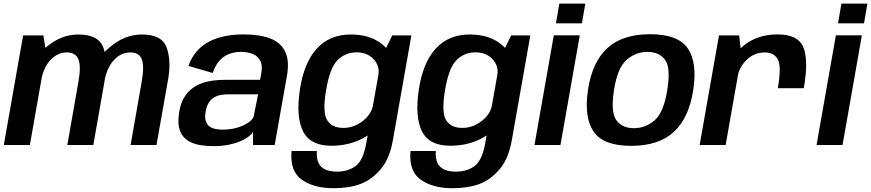

<svg xmlns="http://www.w3.org/2000/svg" viewBox="-30 -784 4709 1038"><path d="M-9.5 0H131.5L219.5 -499.5L204.5 -592.5H95ZM334 0H474.5L536.5 -353Q554.5 -454 529 -525.8Q503.5 -597.5 393.5 -597.5Q298 -597.5 216.5 -526.2Q135 -455 120 -370L189.5 -338Q203.5 -417.5 242.2 -459Q281 -500.5 331 -500.5Q379 -500.5 394 -463Q409 -425.5 394 -342ZM676 0H816L878.5 -353Q896.5 -454 871.5 -525.8Q846.5 -597.5 737 -597.5Q641.5 -597.5 559.8 -525.5Q478 -453.5 463.5 -370L533 -338Q547 -417.5 585.5 -459Q624 -500.5 674 -500.5Q722.5 -500.5 736.8 -463Q751 -425.5 736 -342Z M1127 6Q1169 6 1204 -1Q1239 -8 1266.5 -19.2Q1294 -30.5 1312.2 -44.2Q1330.5 -58 1338 -71V0H1455L1521 -372.5Q1536 -456.5 1511.2 -506Q1486.5 -555.5 1429 -576.8Q1371.5 -598 1287 -598Q1233 -598 1185.8 -588.5Q1138.5 -579 1100 -558.8Q1061.5 -538.5 1033.2 -506Q1005 -473.5 989 -427.5L1120 -389.5Q1134 -431 1156.5 -456Q1179 -481 1208.5 -492.2Q1238 -503.5 1272.5 -503.5Q1310.5 -503.5 1338.5 -491.2Q1366.5 -479 1378.8 -452Q1391 -425 1381 -379.5L1376 -352.5H1186Q1153.5 -352.5 1120.8 -348.2Q1088 -344 1058.2 -333Q1028.5 -322 1004 -302Q979.5 -282 962.2 -251.2Q945 -220.5 938.5 -175.5Q931 -129.5 937.5 -97.2Q944 -65 961.8 -44.8Q979.5 -24.5 1005.2 -13.2Q1031 -2 1062.2 2Q1093.5 6 1127 6ZM1174.5 -83Q1153.5 -83 1134.8 -86.8Q1116 -90.5 1102.2 -100.8Q1088.5 -111 1082.5 -130Q1076.5 -149 1081.5 -179.5Q1086.5 -209.5 1098.2 -228.2Q1110 -247 1126.8 -257Q1143.5 -267 1163.8 -270.5Q1184 -274 1205.5 -274H1365.5L1341 -153Q1334 -138 1317.8 -125.2Q1301.5 -112.5 1279 -103Q1256.5 -93.5 1229.5 -88.2Q1202.5 -83 1174.5 -83Z M1771.5 233.5Q1857.5 233.5 1918.5 210.8Q1979.5 188 2028 131Q2076.5 74 2094 -26L2194 -592.5H2090.5L2032.5 -474L1950.5 -11.5Q1933.5 84.5 1892 114.2Q1850.5 144 1791 144Q1755.5 144 1729.5 132.8Q1703.5 121.5 1692 96.8Q1680.5 72 1683 32.5H1546Q1537 143 1602.5 188.2Q1668 233.5 1771.5 233.5ZM1762 4Q1864.5 4 1945.8 -44.2Q2027 -92.5 2037.5 -150.5L1987 -216.5Q1978 -166 1930.5 -129.2Q1883 -92.5 1826 -92.5Q1765 -92.5 1738.8 -134.5Q1712.5 -176.5 1733 -297Q1753 -417.5 1795.2 -459.2Q1837.5 -501 1898 -501Q1955 -501 1989.5 -464.2Q2024 -427.5 2015.5 -378L2088 -439Q2098 -496 2033.5 -546.8Q1969 -597.5 1866.5 -597.5Q1751.5 -597.5 1682 -520.5Q1612.5 -443.5 1591 -297.5Q1569.5 -152.5 1608.2 -74.2Q1647 4 1762 4Z M2414.5 233.5Q2500.5 233.5 2561.5 210.8Q2622.5 188 2671 131Q2719.5 74 2737 -26L2837 -592.5H2733.5L2675.5 -474L2593.5 -11.5Q2576.5 84.5 2535 114.2Q2493.5 144 2434 144Q2398.5 144 2372.5 132.8Q2346.5 121.5 2335 96.8Q2323.5 72 2326 32.5H2189Q2180 143 2245.5 188.2Q2311 233.5 2414.5 233.5ZM2405 4Q2507.5 4 2588.8 -44.2Q2670 -92.5 2680.5 -150.5L2630 -216.5Q2621 -166 2573.5 -129.2Q2526 -92.5 2469 -92.5Q2408 -92.5 2381.8 -134.5Q2355.5 -176.5 2376 -297Q2396 -417.5 2438.2 -459.2Q2480.5 -501 2541 -501Q2598 -501 2632.5 -464.2Q2667 -427.5 2658.5 -378L2731 -439Q2741 -496 2676.5 -546.8Q2612 -597.5 2509.5 -597.5Q2394.5 -597.5 2325 -520.5Q2255.5 -443.5 2234 -297.5Q2212.5 -152.5 2251.2 -74.2Q2290 4 2405 4Z M2859.5 0H3000L3104.5 -593H2964ZM2994 -764.5 2975.5 -658H3116L3134.5 -764.5Z M3382 4.5Q3532 4.5 3613.8 -71.8Q3695.5 -148 3718 -298.5Q3740.5 -446.5 3688 -522.8Q3635.5 -599 3485 -599Q3335 -599 3253.2 -523.8Q3171.5 -448.5 3149 -298.5Q3126.5 -150 3179 -72.8Q3231.5 4.5 3382 4.5ZM3397.5 -91Q3334.5 -91 3302.5 -133.5Q3270.5 -176 3289.5 -298Q3308.5 -418.5 3358 -461Q3407.5 -503.5 3470 -503.5Q3533 -503.5 3565 -461.2Q3597 -419 3577.5 -298Q3558.5 -176.5 3509.2 -133.8Q3460 -91 3397.5 -91Z M4175 -307H4315.5Q4342 -457 4313.5 -527.5Q4285 -598 4174 -598Q4069.5 -598 3996.5 -542.2Q3923.5 -486.5 3909 -405.5L3958 -371.5Q3966.5 -421.5 4007 -461Q4047.5 -500.5 4105 -500.5Q4155.5 -500.5 4175.5 -461.8Q4195.5 -423 4175 -307ZM3752.5 0H3893L3978.5 -485L3966 -592.5H3857Z M4384.5 0H4525L4629.5 -593H4489ZM4519 -764.5 4500.5 -658H4641L4659.5 -764.5Z"/></svg>

Font: Anybody UltraCondensed Thin SemiBold
Style: Italic
Weight: 600
Italic angle: -10°
Version: Version 1.111